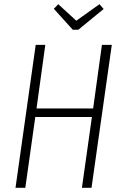

<svg xmlns="http://www.w3.org/2000/svg" viewBox="-20 -899 587 919"><path d="M456.1 -878.9 476.1 -856 355 -756.8H328.1L237.8 -856.9L258.8 -878.9L345.2 -799.8ZM101.1 0H54.2L150.9 -684.1H196.8L154.8 -379.9H425.8L467.8 -684.1H515.1L418 0H372.1L419.9 -338.9H148.9Z"/></svg>

Font: Fira Sans Compressed ExtraLight
Style: Italic
Weight: 250
Width: 3
Italic angle: -8°
Designer: Carrois Corporate & Edenspiekermann AG
Foundry: Carrois Corporate GbR & Edenspiekermann AG
Version: Version 4.203;PS 004.203;hotconv 1.0.88;makeotf.lib2.5.64775